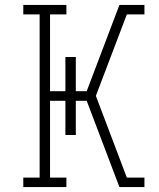

<svg xmlns="http://www.w3.org/2000/svg" viewBox="-20 -755 640 775"><path d="M74 0V-38H140V-697H74V-735H248V-697H182V-387H244V-525H286V-387H330L462 -735H563V-697H492L367 -368L492 -38H563V0H462L330 -348H286V-210H244V-348H182V-38H248V0Z"/></svg>

Font: Iosevka Curly Slab XLtEx
Style: Regular
Weight: 200
Width: 7
Monospace: yes
Designer: Belleve Invis
Foundry: Belleve Invis
Version: Version 11.1.0; ttfautohint (v1.8.3)